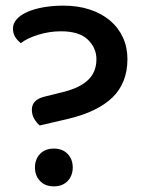

<svg xmlns="http://www.w3.org/2000/svg" viewBox="-20 -648 510 681"><path d="M121 -203Q110 -212 101.5 -226.5Q93 -241 93 -259Q93 -294 137 -305L209 -323Q264 -337 293 -365Q322 -393 322 -438Q322 -478 291.5 -507.5Q261 -537 196 -537Q156 -537 116.5 -525Q77 -513 54 -495Q41 -505 33.5 -517.5Q26 -530 26 -547Q26 -565 39.5 -580Q53 -595 76.5 -605.5Q100 -616 133 -622Q166 -628 205 -628Q257 -628 299 -614Q341 -600 370.5 -575Q400 -550 416 -515Q432 -480 432 -439Q432 -354 379 -302.5Q326 -251 220 -226ZM104 -54Q104 -83 122 -102Q140 -121 171 -121Q202 -121 220 -102Q238 -83 238 -54Q238 -25 220 -6Q202 13 171 13Q140 13 122 -6Q104 -25 104 -54Z"/></svg>

Font: Baloo Chettan 2 Medium
Style: Regular
Weight: 500
Designer: Maithili Shingre, Unnati Kotecha and Ek Type
Foundry: Ek Type
Version: Version 1.640;hotconv 1.0.111;makeotfexe 2.5.65597; ttfautoh